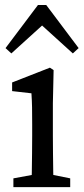

<svg xmlns="http://www.w3.org/2000/svg" viewBox="-20 -764 341 784"><path d="M277.4 -545.9 109.5 -698.2H194.2L26.3 -545.9L2.6 -567.6L135 -743.6H168.8L301.1 -567.6ZM108.4 0Q109.4 -23 109.9 -60.5Q110.4 -98 110.9 -138.5Q111.4 -179 111.4 -210V-257Q111.4 -298 110.9 -325.5Q110.4 -353 108.4 -383L29.5 -392V-427.3L183.8 -487.7L198.9 -477.6L195.9 -342V-210Q195.9 -179 196.4 -138.5Q196.9 -98 197.4 -60.5Q197.9 -23 198.9 0ZM34.7 0V-35.7L143.7 -55.7H166.9L266.7 -35.7V0Z"/></svg>

Font: Adobe Variable Font Prototype
Style: Regular
Weight: 389
Designer: Frank Grießhammer
Foundry: Adobe
Version: Version 1.004;hotconv 1.0.113;makeotfexe 2.5.65598